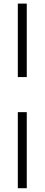

<svg xmlns="http://www.w3.org/2000/svg" viewBox="-20 -780 242 1040"><path d="M125 -362.5H76.5V-760.5H125ZM76.5 239.5V-172.5H125V239.5Z"/></svg>

Font: Newsreader 60pt ExtraBold
Style: Regular
Weight: 800
Designer: Hugues Gentile
Foundry: Production Type
Version: Version 1.003